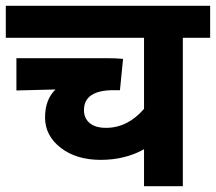

<svg xmlns="http://www.w3.org/2000/svg" viewBox="-20 -642 745 662"><path d="M135.3 -236.3Q135.3 -298.8 171.4 -333.5L36.6 -330.1V-441.4H346.2Q380.4 -441.4 404.3 -439L393.6 -331.1H372.1Q269.5 -331.1 269.5 -262.2Q269.5 -234.4 289.1 -217.8Q308.6 -201.2 345.7 -201.2Q419.9 -201.2 476.6 -266.6V-511.7H0V-622.1H704.6V-511.7H610.4V0H476.6V-127.4Q411.1 -90.8 327.1 -90.8Q243.2 -90.8 189.5 -132.3Q135.7 -173.8 135.3 -236.3Z"/></svg>

Font: NotoSans-Bold
Style: Bold
Weight: 700
Designer: Monotype Design team
Foundry: Monotype Imaging Inc.
Version: Version 1.04